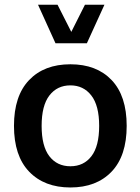

<svg xmlns="http://www.w3.org/2000/svg" viewBox="-20 -806 608 831"><path d="M144.5 -785.6H229L288.6 -668L347.7 -785.6H432.1L356 -618.7H220.2ZM284.7 -527.8Q397.9 -527.8 463.1 -459.5Q528.3 -391.1 528.3 -261.2Q528.3 -131.3 462.9 -63Q397.5 5.4 284.7 5.4Q171.9 5.4 106.2 -63Q40.5 -131.3 40.5 -261.2Q40.5 -391.1 106 -459.5Q171.4 -527.8 284.7 -527.8ZM284.7 -436.5Q227.5 -436.5 193.8 -392.8Q160.2 -349.1 160.2 -261.2Q160.2 -173.3 193.6 -129.9Q227.1 -86.4 284.7 -86.4Q342.3 -86.4 375.7 -129.9Q409.2 -173.3 409.2 -261.2Q409.2 -349.1 375.2 -392.8Q341.3 -436.5 284.7 -436.5Z"/></svg>

Font: Estedad-FD SemiBold
Style: Regular
Weight: 600
Designer: Amin Abedi
Version: Version 7.3